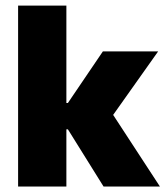

<svg xmlns="http://www.w3.org/2000/svg" viewBox="-20 -680 603 700"><path d="M357.5 0 227.5 -208.5H191.5V-304.5H227.5L355 -492.5H556.5L381.5 -245.5V-278L563 0ZM46 0V-659.5H222V0Z"/></svg>

Font: Anek Bangla Medium ExtraBold
Style: Regular
Weight: 800
Version: Version 1.003